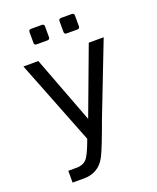

<svg xmlns="http://www.w3.org/2000/svg" viewBox="-170 -843 942 1151"><g transform="rotate(-20 301.0 -267.5)"><path d="M170.4 -644.5H240.2C249.5 -644.5 254.9 -649.9 254.9 -659.2V-728.5C254.9 -737.8 249.5 -743.2 240.2 -743.2H170.4C161.1 -743.2 155.8 -737.8 155.8 -728.5V-659.2C155.8 -649.9 161.1 -644.5 170.4 -644.5ZM361.8 -644.5H431.2C440.4 -644.5 445.8 -649.9 445.8 -659.2V-728.5C445.8 -737.8 440.4 -743.2 431.2 -743.2H361.8C352.5 -743.2 347.2 -737.8 347.2 -728.5V-659.2C347.2 -649.9 352.5 -644.5 361.8 -644.5ZM89.8 208H162.1C191.9 208 218.3 201.7 240.7 189C266.1 174.8 282.7 155.8 296.9 130.9C306.6 113.8 322.8 80.1 361.8 -25.4C394 -111.8 372.1 -55.7 418.9 -175.8L563 -546.9H467.8L308.1 -119.1L146 -546.9H50.8L262.2 -8.8C236.8 61.5 219.7 94.7 205.1 109.9C192.4 123 171.9 132.8 143.1 132.8H89.8Z"/></g></svg>

Font: Hack
Style: Regular
Weight: 400
Monospace: yes
Designer: Christopher Simpkins
Foundry: Christopher Simpkins
Version: Version 2.010